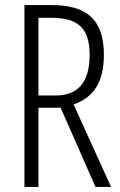

<svg xmlns="http://www.w3.org/2000/svg" viewBox="-20 -734 473 754"><path d="M184 -714H76V0H131V-311H218L355 0H416L269 -324C351 -352 388 -416 388 -519C388 -658 319 -714 184 -714ZM183 -664C289 -664 332 -621 332 -518C332 -407 282 -359 200 -359H131V-664Z"/></svg>

Font: Noto Sans Gurmukhi UI ExtraCondensed Light
Style: Regular
Weight: 300
Width: 2
Designer: Jelle Bosma - Monotype Design Team
Foundry: Monotype Imaging Inc.
Version: Version 2.004